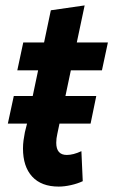

<svg xmlns="http://www.w3.org/2000/svg" viewBox="-20 -679 419 710"><path d="M9 -222 31 -324H101L121 -419H44L66 -522H143L168 -641L293 -659L264 -522H379L357 -419H242L222 -324H336L315 -222H200L192 -184Q188 -167 188 -151Q188 -106 227 -106Q251 -106 281 -120L286 -9Q267 0 242.5 5.5Q218 11 197 11Q133 11 99 -26Q65 -63 65 -130Q65 -145 67 -160Q69 -175 72 -190L80 -222Z"/></svg>

Font: Radio Canada Condensed SemiBold
Style: Italic
Weight: 600
Width: 3
Italic angle: -12°
Designer: Charles Daoud, Etienne Aubert Bonn, Alexandre Saumier Demers, Jacques Le Bailly
Foundry: Radio-Canada
Version: Version 2.104; ttfautohint (v1.8.4.7-5d5b);gftools[0.9.28.de